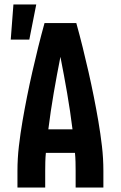

<svg xmlns="http://www.w3.org/2000/svg" viewBox="-20 -838 540 858"><path d="M58 0V-74Q58 -130 64.5 -185.5Q71 -241 80.5 -296.5Q90 -352 101 -407Q112 -462 124.5 -517Q137 -572 150.5 -626.5Q164 -681 179 -735H321Q336 -681 349.5 -626.5Q363 -572 375.5 -517Q388 -462 399 -407Q410 -352 419.5 -296.5Q429 -241 435.5 -185.5Q442 -130 442 -74V0H318V-74Q318 -94 317.5 -114.5Q317 -135 315 -155H185Q183 -135 182.5 -114.5Q182 -94 182 -74V0ZM196 -260H304Q294 -341 280 -422Q266 -503 250 -584Q234 -503 220 -422Q206 -341 196 -260ZM28 -661 40 -818H142L111 -661Z"/></svg>

Font: Iosevka Curly Extrabold
Style: Regular
Weight: 800
Monospace: yes
Designer: Belleve Invis
Foundry: Belleve Invis
Version: Version 22.1.2; ttfautohint (v1.8.4)